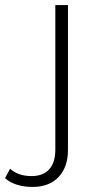

<svg xmlns="http://www.w3.org/2000/svg" viewBox="-108 -542 394 760"><path d="M-88 163 -68 126Q-36 155 17 155Q63 155 87 128Q111 101 111 50V-522H161V52Q161 119 124 158.5Q87 198 20 198Q-13 198 -41.5 189Q-70 180 -88 163Z"/></svg>

Font: Idrija Light
Style: Regular
Weight: 300
Designer: Julieta Ulanovsky
Foundry: Julieta Ulanovsky
Version: Version 7.200